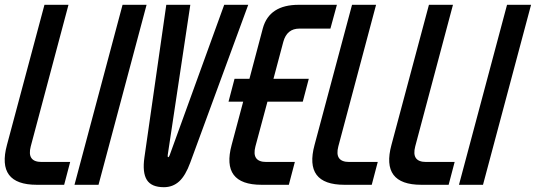

<svg xmlns="http://www.w3.org/2000/svg" viewBox="-57 -769 2230 799"><path d="M210 0H96Q-73 0 -28 -166L128 -749H228L71 -160Q54 -95 116 -95H235Z M553 -749 353 0H253L453 -749Z M735 -749 641 -124Q640 -115 643 -115Q646 -115 649 -123L876 -749H976L735 -93Q715 -38 688.5 -14Q662 10 625 10Q573 10 554 -20.5Q535 -51 544 -114L635 -749Z M1189 -650Q1137 -650 1122 -595L1081 -441H1228L1203 -346H1056L1006 -160Q989 -95 1051 -95H1170L1145 0H1031Q862 0 907 -166L955 -346H894L919 -441H981L1037 -652Q1064 -749 1186 -749H1345L1318 -650Z M1490 0H1376Q1207 0 1252 -166L1408 -749H1508L1351 -160Q1334 -95 1396 -95H1515Z M1810 0H1696Q1527 0 1572 -166L1728 -749H1828L1671 -160Q1654 -95 1716 -95H1835Z M2153 -749 1953 0H1853L2053 -749Z"/></svg>

Font: Air America
Style: Regular
Weight: 400
Designer: William G. Sherman
Foundry: Aaron Bell – Saja Typeworks
Version: Version 1.100;PS 001.100;hotconv 1.0.88;makeotf.lib2.5.64775